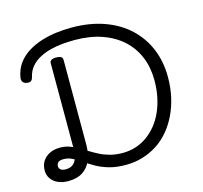

<svg xmlns="http://www.w3.org/2000/svg" viewBox="-133 -1108 1343 1273"><g transform="rotate(-15 539.0 -472.0)"><path d="M182 17Q143 17 112.5 3.5Q82 -10 65 -34.5Q48 -59 48 -91Q48 -129 66 -156Q84 -183 114.5 -197.5Q145 -212 184 -212Q218 -212 247.5 -202Q277 -192 305 -175.5Q333 -159 361.5 -141.5Q390 -124 422 -107.5Q454 -91 493 -80.5Q532 -70 579 -70Q626 -70 668.5 -83.5Q711 -97 747.5 -123Q784 -149 813.5 -185.5Q843 -222 863.5 -268Q884 -314 895 -367.5Q906 -421 906 -482Q906 -569 876.5 -641Q847 -713 790 -765.5Q733 -818 650.5 -847Q568 -876 464 -876Q426 -876 384 -872.5Q342 -869 301 -859Q260 -849 224.5 -831Q189 -813 163 -784Q137 -755 127 -712Q123 -694 112.5 -687Q102 -680 82 -684Q64 -688 57 -699Q50 -710 52 -726Q61 -782 90 -822Q119 -862 162 -889Q205 -916 256 -932Q307 -948 360.5 -954.5Q414 -961 464 -961Q589 -961 688 -925.5Q787 -890 856 -825.5Q925 -761 961.5 -673Q998 -585 998 -479Q998 -407 983.5 -342.5Q969 -278 942.5 -223.5Q916 -169 879 -125Q842 -81 795.5 -51Q749 -21 694.5 -4.5Q640 12 579 12Q513 12 463.5 -2.5Q414 -17 376.5 -38.5Q339 -60 308 -81.5Q277 -103 248 -117.5Q219 -132 188 -132Q161 -132 150.5 -122Q140 -112 140 -96Q140 -81 151.5 -72Q163 -63 185 -63Q217 -63 236 -78Q255 -93 263 -122.5Q271 -152 271 -193V-768Q271 -782 282 -789Q293 -796 315 -796Q337 -796 348 -789Q359 -782 359 -768V-188Q359 -127 340 -80.5Q321 -34 282 -8.5Q243 17 182 17Z"/></g></svg>

Font: Playwrite HU
Style: Regular
Weight: 400
Designer: Veronika Burian, José Scaglione
Foundry: TypeTogether
Version: Version 1.002